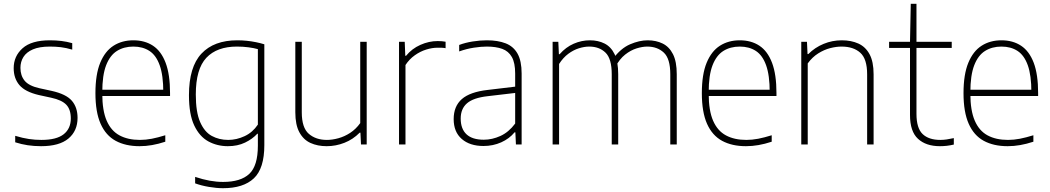

<svg xmlns="http://www.w3.org/2000/svg" viewBox="-20 -760 5526 1010"><path d="M196 9Q159 9 125.8 4Q92.5 -1 60 -11.5V-45.5Q100 -33.5 132.2 -28.8Q164.5 -24 197.5 -24Q277.5 -24 315 -53.8Q352.5 -83.5 352.5 -137Q352.5 -184 328.8 -209Q305 -234 249 -246L184.5 -260Q112 -277 82 -312.5Q52 -348 52 -401.5Q52 -464.5 98.8 -506.2Q145.5 -548 242.5 -548Q274.5 -548 303 -544.5Q331.5 -541 360 -533V-499Q327 -508.5 300 -511.8Q273 -515 242.5 -515Q187 -515 153 -500.2Q119 -485.5 103.2 -460.2Q87.5 -435 87.5 -403Q87.5 -362.5 109.5 -335.5Q131.5 -308.5 187 -296L251.5 -282Q328 -265 358 -230Q388 -195 388 -140Q388 -71.5 340 -31.2Q292 9 196 9Z M714 9Q640.5 9 588.5 -19.2Q536.5 -47.5 509.2 -109Q482 -170.5 482 -270Q482 -368.5 507.2 -429.8Q532.5 -491 577.2 -519.5Q622 -548 681.5 -548Q741.5 -548 784.8 -519.5Q828 -491 851.2 -429.8Q874.5 -368.5 874.5 -270V-255H498.5V-288H852.5L839 -275Q839 -363.5 820.2 -416.2Q801.5 -469 766.2 -492Q731 -515 681.5 -515Q632 -515 595.2 -492Q558.5 -469 538.2 -416.5Q518 -364 518 -275V-267.5Q518 -178.5 541.2 -125Q564.5 -71.5 608.8 -47.8Q653 -24 716 -24Q746.5 -24 778.8 -30.2Q811 -36.5 849.5 -48.5V-14.5Q813 -2.5 780 3.2Q747 9 714 9Z M1153 230Q1119.5 230 1079.2 223.2Q1039 216.5 1006.5 204.5V170.5Q1047 184 1083 190.5Q1119 197 1153.5 197Q1246 197 1291.2 154.8Q1336.5 112.5 1336.5 6V-56.5H1333.5Q1308.5 -29 1269.2 -10Q1230 9 1178.5 9Q1122.5 9 1076 -16.2Q1029.5 -41.5 1001.8 -100Q974 -158.5 974 -259Q974 -408 1039.8 -478Q1105.5 -548 1228.5 -548Q1253 -548 1277.8 -545.5Q1302.5 -543 1326 -538.2Q1349.5 -533.5 1370.5 -527V3.5Q1370.5 126 1315.5 178Q1260.5 230 1153 230ZM1180.5 -24Q1224.5 -24 1266.8 -43.8Q1309 -63.5 1336.5 -104.5V-501.5Q1315.5 -507.5 1286.8 -511.2Q1258 -515 1226.5 -515Q1121 -515 1065.5 -456Q1010 -397 1010 -263Q1010 -170 1032.8 -118Q1055.5 -66 1094 -45Q1132.5 -24 1180.5 -24Z M1698.5 9Q1650.5 9 1613.2 -8Q1576 -25 1554.8 -64.2Q1533.5 -103.5 1533.5 -169.5V-540H1567.5V-169Q1567.5 -88 1604.5 -56Q1641.5 -24 1699.5 -24Q1728 -24 1760 -32.8Q1792 -41.5 1822 -61Q1852 -80.5 1875 -112.5V-540H1909V0H1879L1876 -62H1872Q1837 -26.5 1791.8 -8.8Q1746.5 9 1698.5 9Z M2079 0V-540H2109L2112 -466.5H2116Q2146.5 -504 2191.5 -524Q2236.5 -544 2282 -544Q2294.5 -544 2304.2 -543.2Q2314 -542.5 2324 -540.5V-506.5Q2313.5 -508.5 2303.8 -508.8Q2294 -509 2281.5 -509Q2253 -509 2221.8 -499.2Q2190.5 -489.5 2162 -469.2Q2133.5 -449 2113 -418V0Z M2523.5 8Q2451.5 8 2409 -29Q2366.5 -66 2366.5 -133.5Q2366.5 -201 2409.5 -238.8Q2452.5 -276.5 2546 -287L2709.5 -306.5L2711 -273.5L2545 -254Q2470 -245.5 2436.8 -216.8Q2403.5 -188 2403.5 -136.5Q2403.5 -82 2434 -53.5Q2464.5 -25 2525 -25Q2569 -25 2612.5 -44.8Q2656 -64.5 2690 -110V-373Q2690 -429.5 2672.5 -460.2Q2655 -491 2621.8 -503Q2588.5 -515 2541 -515Q2510.5 -515 2472.8 -509.2Q2435 -503.5 2395.5 -489.5V-523.5Q2427 -535.5 2466.2 -541.8Q2505.5 -548 2541 -548Q2599 -548 2640 -532Q2681 -516 2702.5 -477.8Q2724 -439.5 2724 -373V0H2694L2691 -64H2687Q2659.5 -30.5 2616.5 -11.2Q2573.5 8 2523.5 8Z M2887 0V-540H2917L2920 -475H2924Q2956.5 -512 2997.8 -530Q3039 -548 3083 -548Q3126.5 -548 3160.2 -531Q3194 -514 3213 -475Q3232 -436 3232 -369.5V0H3198V-369Q3198 -451.5 3165.2 -483.2Q3132.5 -515 3079.5 -515Q3054 -515 3025.2 -506Q2996.5 -497 2969.5 -477Q2942.5 -457 2921 -423.5V0ZM3506 0V-369Q3506 -451.5 3472 -483.2Q3438 -515 3385 -515Q3359.5 -515 3328.8 -505.5Q3298 -496 3268.5 -472.8Q3239 -449.5 3217.5 -408.5L3204.5 -450.5Q3245.5 -506 3294.5 -527Q3343.5 -548 3387 -548Q3431 -548 3465.8 -531Q3500.5 -514 3520.2 -475Q3540 -436 3540 -369.5V0Z M3904 9Q3830.5 9 3778.5 -19.2Q3726.5 -47.5 3699.2 -109Q3672 -170.5 3672 -270Q3672 -368.5 3697.2 -429.8Q3722.5 -491 3767.2 -519.5Q3812 -548 3871.5 -548Q3931.5 -548 3974.8 -519.5Q4018 -491 4041.2 -429.8Q4064.5 -368.5 4064.5 -270V-255H3688.5V-288H4042.5L4029 -275Q4029 -363.5 4010.2 -416.2Q3991.5 -469 3956.2 -492Q3921 -515 3871.5 -515Q3822 -515 3785.2 -492Q3748.5 -469 3728.2 -416.5Q3708 -364 3708 -275V-267.5Q3708 -178.5 3731.2 -125Q3754.5 -71.5 3798.8 -47.8Q3843 -24 3906 -24Q3936.5 -24 3968.8 -30.2Q4001 -36.5 4039.5 -48.5V-14.5Q4003 -2.5 3970 3.2Q3937 9 3904 9Z M4195 0V-540H4225L4228 -475.5H4232Q4267 -510.5 4312.5 -529.2Q4358 -548 4408 -548Q4457.5 -548 4495.2 -531Q4533 -514 4554.2 -474.8Q4575.5 -435.5 4575.5 -369V0H4541.5V-369Q4541.5 -450.5 4505.2 -482.8Q4469 -515 4407 -515Q4379 -515 4347 -506.8Q4315 -498.5 4284 -479Q4253 -459.5 4229 -426.5V0Z M4924.5 9Q4851 9 4809 -29.8Q4767 -68.5 4767 -155V-540L4771 -740H4801V-161Q4801 -86 4833.2 -55Q4865.5 -24 4926.5 -24Q4943 -24 4960 -26.5Q4977 -29 4997.5 -33.5V0.5Q4978 5 4960.5 7Q4943 9 4924.5 9ZM4657 -508V-540H4986.5V-508Z M5280.5 9Q5207 9 5155 -19.2Q5103 -47.5 5075.8 -109Q5048.5 -170.5 5048.5 -270Q5048.5 -368.5 5073.8 -429.8Q5099 -491 5143.8 -519.5Q5188.5 -548 5248 -548Q5308 -548 5351.2 -519.5Q5394.5 -491 5417.8 -429.8Q5441 -368.5 5441 -270V-255H5065V-288H5419L5405.5 -275Q5405.5 -363.5 5386.8 -416.2Q5368 -469 5332.8 -492Q5297.5 -515 5248 -515Q5198.5 -515 5161.8 -492Q5125 -469 5104.8 -416.5Q5084.5 -364 5084.5 -275V-267.5Q5084.5 -178.5 5107.8 -125Q5131 -71.5 5175.2 -47.8Q5219.5 -24 5282.5 -24Q5313 -24 5345.2 -30.2Q5377.5 -36.5 5416 -48.5V-14.5Q5379.5 -2.5 5346.5 3.2Q5313.5 9 5280.5 9Z"/></svg>

Font: Encode Sans Condensed Thin Thin
Style: Regular
Weight: 250
Version: Version 3.002